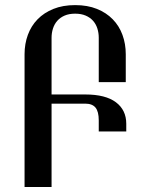

<svg xmlns="http://www.w3.org/2000/svg" viewBox="-20 -747 601 767"><path d="M484.4 -221.7H374.5V-266.1Q374.5 -301.3 361.6 -317.1Q348.6 -333 320.3 -333H186V0H78.1V-530.3Q78.1 -571.8 91.3 -607.7Q104.5 -643.6 130.1 -669.9Q155.8 -696.3 193.4 -711.4Q231 -726.6 280.3 -726.6Q329.6 -726.6 367.2 -711.4Q404.8 -696.3 430.4 -669.9Q456.1 -643.6 469.2 -607.7Q482.4 -571.8 482.4 -530.3V-418.9H374.5V-596.2Q374.5 -615.7 368.9 -633.3Q363.3 -650.9 351.6 -664.1Q339.8 -677.2 322 -684.8Q304.2 -692.4 280.3 -692.4Q255.9 -692.4 238.3 -684.8Q220.7 -677.2 209 -664.1Q197.3 -650.9 191.7 -633.3Q186 -615.7 186 -596.2V-369.6H320.8Q401.4 -369.6 442.9 -338.6Q484.4 -307.6 484.4 -252.4Z"/></svg>

Font: Arian Grqi
Style: Italic
Weight: 400
Italic angle: -15°
Designer: Ruben Hakobyan (Tarumian)
Foundry: Ruben Hakobyan (Tarumian)
Version: Version 1.002